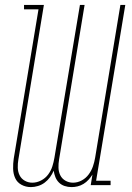

<svg xmlns="http://www.w3.org/2000/svg" viewBox="-20 -755 540 783"><path d="M106 8Q85 8 67.5 -1.5Q50 -11 42 -28.5Q34 -46 33.5 -67Q33 -88 36 -108L137 -717H78V-735H159L55 -105Q52 -88 52.5 -71Q53 -54 60 -40Q67 -26 81 -18Q95 -10 112 -10Q130 -10 147.5 -19Q165 -28 176.5 -43.5Q188 -59 193.5 -76.5Q199 -94 202 -112L306 -735H325L221 -105Q218 -88 218.5 -71Q219 -54 226 -40Q233 -26 247 -18Q261 -10 278 -10Q296 -10 313 -19Q330 -28 341.5 -43.5Q353 -59 359 -76.5Q365 -94 368 -112L471 -735H491L372 -18H431V0H350L357 -43Q350 -32 341 -22Q332 -12 320.5 -5Q309 2 296.5 5Q284 8 272 8Q257 8 243.5 3.5Q230 -1 220.5 -10.5Q211 -20 206 -32.5Q201 -45 199 -59Q193 -45 184 -32.5Q175 -20 162.5 -10.5Q150 -1 135 3.5Q120 8 106 8Z"/></svg>

Font: Iosevka Slab Thin
Style: Italic
Weight: 100
Italic angle: -9°
Monospace: yes
Designer: Belleve Invis
Foundry: Belleve Invis
Version: Version 11.1.1; ttfautohint (v1.8.3)